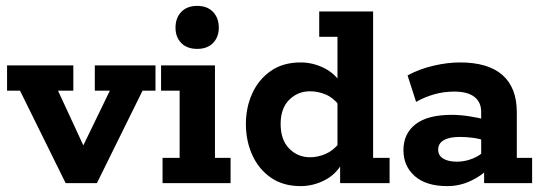

<svg xmlns="http://www.w3.org/2000/svg" viewBox="-20 -622 1843 652"><path d="M203 0 48 -314H4V-400H229V-314H177L284 -83H241L353 -314H302V-400H508V-314H464L309 0Z M532 0V-86H590V-314H527V-400H710V-86H763V0ZM650 -456Q615 -456 595.5 -476Q576 -496 576 -528Q576 -561 595.5 -581.5Q615 -602 650 -602Q684 -602 703.5 -581.5Q723 -561 723 -528Q723 -496 703.5 -476Q684 -456 650 -456Z M1001 10Q941 10 899.5 -19Q858 -48 836.5 -96Q815 -144 815 -201Q815 -257 836.5 -304.5Q858 -352 899.5 -381Q941 -410 1001 -410Q1042 -410 1080.5 -391Q1119 -372 1141 -334L1126 -332V-497H1064V-583H1247V-86H1303V0H1135V-75L1141 -66Q1119 -28 1080.5 -9Q1042 10 1001 10ZM1033 -88Q1059 -88 1085 -99Q1111 -110 1132 -136L1126 -90V-305L1132 -264Q1111 -291 1085 -301.5Q1059 -312 1033 -312Q991 -312 962 -283Q933 -254 933 -201Q933 -147 962 -117.5Q991 -88 1033 -88Z M1499 10Q1427 10 1388.5 -24Q1350 -58 1350 -112Q1350 -168 1391 -200Q1432 -232 1514 -232Q1542 -232 1574.5 -227Q1607 -222 1631 -215L1614 -203V-242Q1614 -275 1591 -293Q1568 -311 1522 -311Q1488 -311 1455.5 -302Q1423 -293 1393 -276L1364 -366Q1405 -388 1452.5 -399Q1500 -410 1542 -410Q1638 -410 1686.5 -367Q1735 -324 1735 -241V-86H1787V0H1624V-66L1642 -52Q1614 -24 1577 -7Q1540 10 1499 10ZM1532 -73Q1559 -73 1585 -83.5Q1611 -94 1625 -110L1614 -78V-171L1631 -143Q1609 -151 1586 -154Q1563 -157 1541 -157Q1506 -157 1487 -146Q1468 -135 1468 -114Q1468 -94 1485 -83.5Q1502 -73 1532 -73Z"/></svg>

Font: Rokkitt SemiBold
Style: Bold
Weight: 700
Version: Version 3.103